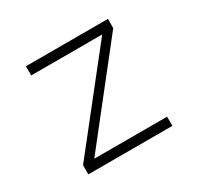

<svg xmlns="http://www.w3.org/2000/svg" viewBox="-118 -657 821 796"><g transform="rotate(-30 293.0 -259.0)"><path d="M91.8 0V-43.9L431.6 -473.6H91.8V-517.6H484.4V-473.6L145.5 -43.9H494.1V0Z"/></g></svg>

Font: Cascadia Mono ExtraLight
Style: Regular
Weight: 200
Monospace: yes
Designer: Aaron Bell
Foundry: Saja Typeworks
Version: Version 2404.023; ttfautohint (v1.8.4)